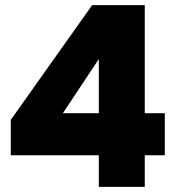

<svg xmlns="http://www.w3.org/2000/svg" viewBox="-20 -728 679 748"><path d="M365 0V-123H22V-261L339 -708H544V-287H622V-123H544V0ZM225 -287H365V-498Z"/></svg>

Font: Onest Black
Style: Regular
Weight: 900
Designer: Dmitri Voloshin, Andrey Kudryavtsev
Foundry: Dmitri Voloshin, Andrey Kudryavtsev
Version: Version 1.000;gftools[0.9.33]